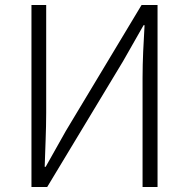

<svg xmlns="http://www.w3.org/2000/svg" viewBox="-20 -749 757 769"><path d="M106 0H169L473 -504L555 -648H559C555 -578 551 -509 551 -437V0H611V-729H547L244 -225L163 -81H159C161 -152 165 -226 165 -297V-729H106Z"/></svg>

Font: Noto Sans HK Light
Style: Regular
Weight: 300
Designer: Ryoko NISHIZUKA 西塚涼子 (kana, bopomofo & ideographs); Paul D. Hunt (Latin, Greek & Cyrillic); Sandoll Communications 산돌커뮤니
Foundry: Adobe
Version: Version 2.004;hotconv 1.0.118;makeotfexe 2.5.65603